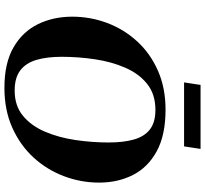

<svg xmlns="http://www.w3.org/2000/svg" viewBox="-49 -855 918 860"><g transform="rotate(90 410.0 -425.0)"><path d="M373 14.2Q262.7 14.2 192.4 -26.4Q122.1 -66.9 88.4 -135.7Q54.7 -204.6 54.7 -289.1Q54.7 -371.1 83 -446.3Q111.3 -521.5 165.3 -580.3Q219.2 -639.2 296.4 -673.3Q373.5 -707.5 471.2 -707.5Q585 -707.5 657.2 -668.2Q729.5 -628.9 763.7 -561.5Q797.9 -494.1 797.9 -410.2Q797.9 -328.1 769 -252Q740.2 -175.8 685.3 -116Q630.4 -56.2 551.8 -21Q473.1 14.2 373 14.2ZM385.7 -31.7Q454.1 -31.7 499 -69.1Q543.9 -106.4 570.1 -168Q596.2 -229.5 607.2 -304Q618.2 -378.4 618.2 -452.6Q618.2 -518.6 605 -565.4Q591.8 -612.3 560.1 -637.2Q528.3 -662.1 472.2 -662.1Q401.9 -662.1 355.7 -625Q309.6 -587.9 283 -526.4Q256.3 -464.8 245.4 -390.4Q234.4 -315.9 234.4 -241.7Q234.4 -176.3 248.3 -129.2Q262.2 -82 295.2 -56.9Q328.1 -31.7 385.7 -31.7ZM349.1 -790.5 360.4 -864.3H647L635.7 -790.5Z"/></g></svg>

Font: Gelasio
Style: Italic
Weight: 400
Italic angle: -8.5°
Designer: Eben Sorkin
Foundry: Eben Sorkin
Version: Version 1.008